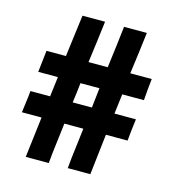

<svg xmlns="http://www.w3.org/2000/svg" viewBox="-99 -741 778 830"><g transform="rotate(15 290.0 -326.5)"><path d="M270 -653Q264 -606 258.5 -560Q253 -514 246 -466H332Q338 -514 344 -560Q350 -606 355 -653H457Q451 -606 445.5 -560Q440 -514 433 -466H529Q526 -442 524 -417.5Q522 -393 520 -369H423Q420 -347 417.5 -324.5Q415 -302 412 -280H508Q505 -256 502 -231.5Q499 -207 497 -182H400Q395 -136 389.5 -91Q384 -46 379 0H278Q282 -46 288 -91Q294 -136 299 -182H214Q209 -136 203 -91Q197 -46 193 0H90Q95 -46 101 -91Q107 -136 112 -182H24Q27 -207 30.5 -231.5Q34 -256 36 -280H124Q127 -302 129.5 -324.5Q132 -347 135 -369H47Q50 -393 52.5 -417.5Q55 -442 58 -466H145Q151 -514 157 -560Q163 -606 169 -653ZM236 -369Q234 -347 231 -324.5Q228 -302 225 -280H311Q313 -302 316 -324.5Q319 -347 321 -369Z"/></g></svg>

Font: Synthetic SemiBold
Style: Regular
Weight: 600
Designer: Santiago Orozco
Foundry: Typemade
Version: Version 2.000; ttfautohint (v1.8.4.7-5d5b)